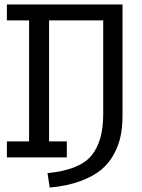

<svg xmlns="http://www.w3.org/2000/svg" viewBox="-20 -709 640 865"><path d="M194 71Q338 57 391.5 -7.5Q445 -72 445 -193V-617H201V-72H281V0H11V-72H111V-617H11V-689H532V-188Q532 -138 523.5 -96.5Q515 -55 493 -14Q471 27 435 56.5Q399 86 340.5 107.5Q282 129 204 136Z"/></svg>

Font: Fira Mono
Style: Regular
Weight: 400
Designer: Carrois Corporate & Edenspiekermann AG
Foundry: Carrois Corporate GbR & Edenspiekermann AG
Version: Version 3.206;PS 003.206;hotconv 1.0.70;makeotf.lib2.5.58329